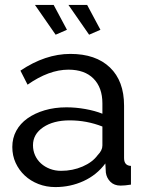

<svg xmlns="http://www.w3.org/2000/svg" viewBox="-20 -750 594 780"><path d="M205 10Q168 10 136 -2.5Q104 -15 80.5 -37Q57 -59 43.5 -88.5Q30 -118 30 -153Q30 -189 46 -218.5Q62 -248 91.5 -269Q121 -290 161.5 -302Q202 -314 250 -314Q288 -314 327 -307Q366 -300 396 -288V-330Q396 -394 360 -430.5Q324 -467 258 -467Q179 -467 92 -406L63 -463Q164 -531 266 -531Q369 -531 426.5 -476Q484 -421 484 -321V-108Q484 -77 512 -76V0Q498 2 489 3Q480 4 470 4Q444 4 428.5 -11.5Q413 -27 410 -49L408 -86Q373 -39 319.5 -14.5Q266 10 205 10ZM228 -56Q275 -56 315.5 -73.5Q356 -91 377 -120Q396 -139 396 -159V-236Q332 -261 263 -261Q197 -261 155.5 -233Q114 -205 114 -160Q114 -138 122.5 -119Q131 -100 146.5 -86Q162 -72 183 -64Q204 -56 228 -56ZM258 -730H334L388 -629L342 -609ZM122 -730H198L252 -629L206 -609Z"/></svg>

Font: Boldmen Medium
Style: Regular
Weight: 400
Designer: Matt McInerney, Pablo Impallari, Rodrigo Fuenzalida
Foundry: LIVING CONCEPT
Version: Version 1.000